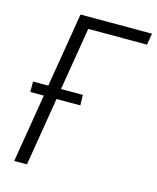

<svg xmlns="http://www.w3.org/2000/svg" viewBox="-111 -813 729 890"><g transform="rotate(15 253.5 -367.5)"><path d="M43 0 97 -328H32V-378H105L164 -735H507L498 -680H216L166 -378H271L272 -328H158L104 0Z"/></g></svg>

Font: Iosevka Light
Style: Italic
Weight: 300
Italic angle: -9°
Monospace: yes
Designer: Belleve Invis
Foundry: Belleve Invis
Version: Version 32.5.0; ttfautohint (v1.8.4)